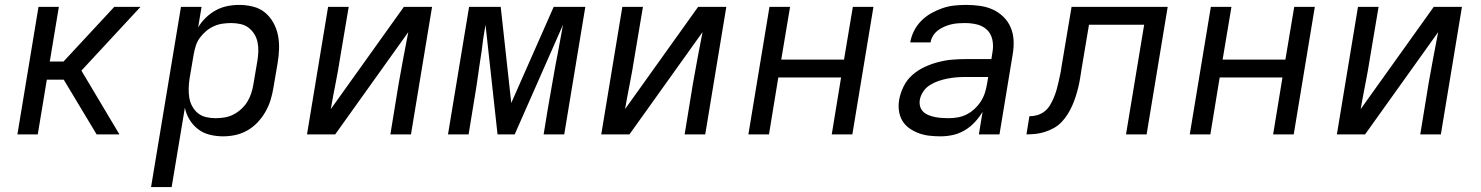

<svg xmlns="http://www.w3.org/2000/svg" viewBox="-20 -548 6040 783"><path d="M374 0 240 -223H171L134 0H51L137 -520H220L183 -297H239L446 -520H553L312 -260L467 0Z M596 215 718 -520H802L788 -436Q800 -457 819 -475.5Q838 -494 860 -506Q882 -518 906.5 -523Q931 -528 955 -528Q984 -528 1012 -521Q1040 -514 1060.5 -497Q1081 -480 1094.5 -456Q1108 -432 1113.5 -404.5Q1119 -377 1118 -348Q1117 -319 1112 -290L1095 -190Q1091 -165 1083.5 -140.5Q1076 -116 1063 -93Q1050 -70 1031.5 -50Q1013 -30 989.5 -16.5Q966 -3 940.5 2.5Q915 8 890 8Q862 8 835.5 1.5Q809 -5 788 -21Q767 -37 753 -60Q739 -83 734 -109L680 215ZM859 -66Q877 -66 895.5 -69Q914 -72 931 -80.5Q948 -89 963 -102.5Q978 -116 988 -132Q998 -148 1004 -166Q1010 -184 1013 -202L1030 -302Q1033 -321 1033.5 -340Q1034 -359 1030 -377Q1026 -395 1016.5 -410Q1007 -425 993 -435.5Q979 -446 960.5 -450Q942 -454 923 -454Q906 -454 888 -451.5Q870 -449 853 -441.5Q836 -434 821.5 -422Q807 -410 795.5 -394.5Q784 -379 778.5 -361.5Q773 -344 770 -327L753 -227Q750 -207 749.5 -187.5Q749 -168 752 -149.5Q755 -131 764 -114.5Q773 -98 787 -86.5Q801 -75 820 -70.5Q839 -66 859 -66Z M1232 0 1318 -520H1402L1367 -312Q1359 -260 1348.5 -207.5Q1338 -155 1329 -103L1627 -520H1742L1656 0H1572L1606 -208Q1615 -260 1625 -312.5Q1635 -365 1645 -417L1347 0Z M1807 0 1893 -520H2022L2065 -128L2238 -520H2367L2281 0H2197L2214 -104Q2222 -150 2230 -195.5Q2238 -241 2246 -286L2256 -338Q2261 -365 2266 -392.5Q2271 -420 2276 -447L2079 0H2009L1960 -447Q1955 -420 1951 -392.5Q1947 -365 1944 -338L1936 -286Q1930 -241 1923 -195.5Q1916 -150 1908 -104L1891 0Z M2432 0 2518 -520H2602L2567 -312Q2559 -260 2548.5 -207.5Q2538 -155 2529 -103L2827 -520H2942L2856 0H2772L2806 -208Q2815 -260 2825 -312.5Q2835 -365 2845 -417L2547 0Z M3032 0 3118 -520H3202L3166 -305H3422L3458 -520H3542L3456 0H3372L3410 -232H3154L3116 0Z M3816 8Q3793 8 3770.5 5.5Q3748 3 3727.5 -4.5Q3707 -12 3689 -24.5Q3671 -37 3660 -55.5Q3649 -74 3646 -96.5Q3643 -119 3647 -142Q3652 -169 3665 -195.5Q3678 -222 3700.5 -242Q3723 -262 3750 -274.5Q3777 -287 3805 -294.5Q3833 -302 3861 -304.5Q3889 -307 3916 -307H4023L4028 -339Q4032 -364 4026.5 -388Q4021 -412 4004 -427.5Q3987 -443 3963.5 -448.5Q3940 -454 3915 -454Q3901 -454 3887 -453Q3873 -452 3858.5 -448.5Q3844 -445 3830.5 -439Q3817 -433 3805 -424Q3793 -415 3785 -402Q3777 -389 3775 -375H3692Q3696 -399 3707.5 -422Q3719 -445 3737.5 -463.5Q3756 -482 3778.5 -494.5Q3801 -507 3824.5 -515Q3848 -523 3872.5 -525.5Q3897 -528 3921 -528Q3949 -528 3977 -524Q4005 -520 4029 -509Q4053 -498 4072 -479.5Q4091 -461 4101.5 -436.5Q4112 -412 4113.5 -384Q4115 -356 4110 -327L4056 0H3972L3987 -92Q3974 -70 3955.5 -50Q3937 -30 3914 -16.5Q3891 -3 3866 2.5Q3841 8 3816 8ZM3849 -66Q3868 -66 3887 -69.5Q3906 -73 3923.5 -82Q3941 -91 3956 -105.5Q3971 -120 3981.5 -137Q3992 -154 3997.5 -172.5Q4003 -191 4006 -210L4010 -234H3915Q3897 -234 3879.5 -232.5Q3862 -231 3844 -227.5Q3826 -224 3808 -218Q3790 -212 3773 -201.5Q3756 -191 3745 -174.5Q3734 -158 3731 -140Q3729 -126 3732.5 -113.5Q3736 -101 3745.5 -92Q3755 -83 3768 -78Q3781 -73 3794 -70.5Q3807 -68 3821 -67Q3835 -66 3849 -66Z M4166 0 4178 -74Q4194 -74 4210 -78.5Q4226 -83 4239.5 -93.5Q4253 -104 4262 -119Q4271 -134 4277.5 -149.5Q4284 -165 4288.5 -180.5Q4293 -196 4296.5 -212Q4300 -228 4303.5 -244Q4307 -260 4309 -276L4350 -520H4742L4656 0H4572L4646 -447H4421L4391 -268Q4388 -249 4385 -230Q4382 -211 4377.5 -192.5Q4373 -174 4367 -155Q4361 -136 4353 -118Q4345 -100 4334.5 -83Q4324 -66 4310 -51Q4296 -36 4278 -26Q4260 -16 4241 -10Q4222 -4 4203.5 -2Q4185 0 4166 0Z M4832 0 4918 -520H5002L4966 -305H5222L5258 -520H5342L5256 0H5172L5210 -232H4954L4916 0Z M5432 0 5518 -520H5602L5567 -312Q5559 -260 5548.5 -207.5Q5538 -155 5529 -103L5827 -520H5942L5856 0H5772L5806 -208Q5815 -260 5825 -312.5Q5835 -365 5845 -417L5547 0Z"/></svg>

Font: Iosevka Extended Oblique
Style: Regular
Weight: 400
Width: 7
Italic angle: -9°
Monospace: yes
Designer: Belleve Invis
Foundry: Belleve Invis
Version: Version 32.0.1; ttfautohint (v1.8.4)